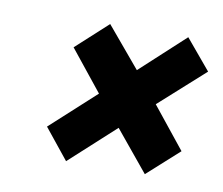

<svg xmlns="http://www.w3.org/2000/svg" viewBox="-49 -570 525 452"><g transform="rotate(10 213.5 -343.5)"><path d="M105.6 -441.4 183.4 -344.4 76.4 -246.7 134.7 -174.3 243 -273.1 322.6 -176.4 398.3 -244.6 319.4 -343 427.4 -440 367.4 -511.7 261.6 -414.3 181 -510.3Z"/></g></svg>

Font: Secuela ExtLt
Style: Italic
Weight: 200
Italic angle: -8°
Designer: Fernando Haro
Foundry: deFharo
Version: Version 1.704